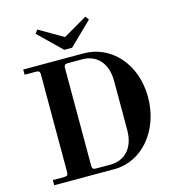

<svg xmlns="http://www.w3.org/2000/svg" viewBox="-130 -1031 1046 1141"><g transform="rotate(-15 393.0 -460.0)"><path d="M188 -898 328 -762H376L516 -898L500 -920L352 -834L204 -920ZM304 -56V-656C304 -674 310 -680 328 -680H417C497 -680 566 -626 566 -506V-206C566 -86 497 -32 417 -32H328C310 -32 304 -38 304 -56ZM62 0H434C600 0 736 -154 736 -362C736 -570 600 -712 434 -712H62V-680H132C150 -680 156 -674 156 -656V-56C156 -38 150 -32 132 -32H62Z"/></g></svg>

Font: Old Standard
Style: Bold
Weight: 700
Designer: Alexey Kryukov <alexios@thessalonica.org.ru>
Version: Version 2.0.2